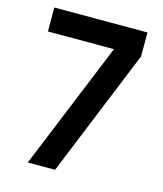

<svg xmlns="http://www.w3.org/2000/svg" viewBox="-109 -801 751 883"><g transform="rotate(15 267.0 -360.0)"><path d="M106.5 0 354.5 -606H40V-720H483.5V-606L236.5 0Z"/></g></svg>

Font: Manrope ExtraLight
Style: Bold
Weight: 700
Version: Version 4.504